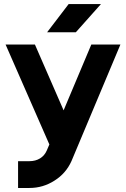

<svg xmlns="http://www.w3.org/2000/svg" viewBox="-20 -721 625 953"><path d="M213.7 -560.7H356.3L481 -700.7H320.7ZM7.7 -500 225 -4 212.3 25.7Q201.3 51.3 179 65Q156.3 79 126.3 79H69.7V212H126.3Q193.7 212 250.7 175.3Q307.3 139.7 334.7 78.7L577.7 -500H433.3L295.7 -173.3L153.3 -500Z"/></svg>

Font: Unageo Variable
Style: Regular
Weight: 300
Designer: Richard Sepsi
Foundry: Richard Sepsi
Version: Version 2.200